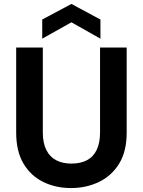

<svg xmlns="http://www.w3.org/2000/svg" viewBox="-20 -941 724 973"><path d="M340 12Q262 12 199 -19Q136 -50 99 -112Q62 -174 62 -270V-700H197V-269Q197 -217 214.5 -181.5Q232 -146 264.5 -129Q297 -112 342 -112Q388 -112 420.5 -129Q453 -146 470 -181.5Q487 -217 487 -269V-700H622V-270Q622 -174 584 -112Q546 -50 481.5 -19Q417 12 340 12ZM194 -745V-842L342 -921L489 -842V-745L342 -828Z"/></svg>

Font: DM Sans 10pt
Style: Bold
Weight: 700
Version: Version 4.004;gftools[0.9.30]